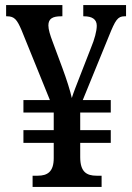

<svg xmlns="http://www.w3.org/2000/svg" viewBox="-20 -734 520 754"><path d="M108 0H379V-44H359C320 -44 295 -59 295 -117V-173H415V-223H295V-292H415V-341H305L408 -593C433 -655 442 -670 469 -670H475V-714H307V-670H310C342 -670 360 -658 360 -633C360 -612 351 -579 338 -548L292 -430C281 -402 268 -369 262 -349C256 -377 241 -424 225 -467L186 -572C177 -596 170 -618 170 -634C170 -661 187 -670 220 -670H225V-714H4V-670H8C37 -670 47 -656 64 -617L176 -341H72V-292H191V-223H72V-173H191V-113C191 -59 166 -44 128 -44H108Z"/></svg>

Font: Noto Serif Sinhala Condensed Medium
Style: Regular
Weight: 500
Width: 3
Designer: Jelle Bosma - Monotype Design Team
Foundry: Monotype Imaging Inc.
Version: Version 2.007